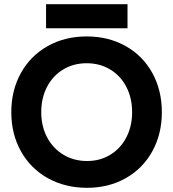

<svg xmlns="http://www.w3.org/2000/svg" viewBox="-20 -885 828 917"><path d="M34 -349Q34 -454 80 -536.5Q126 -619 208 -665Q290 -711 394 -711Q498 -711 580 -665Q662 -619 707.5 -536.5Q753 -454 753 -349Q753 -245 707.5 -162.5Q662 -80 580.5 -34Q499 12 396 12Q291 12 208.5 -34Q126 -80 80 -162.5Q34 -245 34 -349ZM396 -116Q458 -116 507 -146Q556 -176 583.5 -229Q611 -282 611 -349Q611 -417 583.5 -470Q556 -523 506.5 -553Q457 -583 394 -583Q331 -583 281.5 -553Q232 -523 204.5 -470Q177 -417 177 -349Q177 -282 205 -229Q233 -176 283 -146Q333 -116 396 -116ZM200 -865H589V-750H200Z"/></svg>

Font: Oak Sans
Style: Bold
Weight: 700
Designer: Erik Kennedy, Walven
Foundry: Erik Kennedy, Walven
Version: Version 1.000